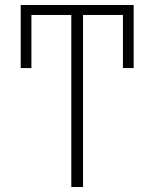

<svg xmlns="http://www.w3.org/2000/svg" viewBox="-20 -750 619 770"><path d="M266 -690H106V-477H63V-730H516V-477H473V-690H313V0H266Z"/></svg>

Font: M PLUS 1p Light
Style: Regular
Weight: 300
Version: Version 1.061